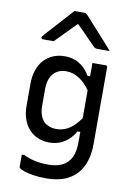

<svg xmlns="http://www.w3.org/2000/svg" viewBox="-108 -890 816 1163"><g transform="rotate(10 300.0 -309.0)"><path d="M243 -543Q279 -543 307.5 -532Q336 -521 359 -500.5Q382 -480 399 -450H415V-532H496Q500 -532 502 -530.5Q504 -529 505.5 -527Q507 -525 507 -521V-49Q507 31 479 88Q451 145 396.5 175Q342 205 258 205Q219 205 184 200Q149 195 125.5 187Q102 179 93 171Q92 170 91 168Q90 166 90 164V89H106Q129 100 152 107Q175 114 201 117.5Q227 121 256 121Q296 121 326 111Q356 101 375 81Q389 67 398 48.5Q407 30 411 6Q415 -18 415 -48V-108H398Q381 -78 357.5 -56.5Q334 -35 305 -23.5Q276 -12 241 -12Q203 -12 170.5 -25.5Q138 -39 115 -64.5Q92 -90 79.5 -126Q67 -162 67 -208V-342Q67 -389 79.5 -426Q92 -463 115.5 -489Q139 -515 171.5 -529Q204 -543 243 -543ZM415 -192V-364Q385 -406 352 -428Q312 -455 269 -455Q235 -455 211 -440.5Q187 -426 173.5 -397.5Q160 -369 160 -327V-222Q160 -191 168.5 -167Q177 -143 191 -128Q205 -115 225 -107.5Q245 -100 269 -100Q298 -100 324.5 -111Q351 -122 376 -146Q396 -165 415 -192ZM253 -823H313Q321 -823 326.5 -819Q332 -815 345 -801Q352 -792 371 -771.5Q390 -751 414 -724Q438 -697 462.5 -670Q487 -643 506 -621H434Q423 -621 417.5 -623Q412 -625 405 -632Q392 -645 356 -681Q329 -710 290 -748H286Q249 -710 222 -683Q188 -648 161 -621H94Q90 -621 88 -622Q86 -623 85 -625.5Q84 -628 84 -630Q84 -634 87.5 -638.5Q91 -643 104 -658Q117 -672 137 -694.5Q157 -717 180 -742Q203 -767 222.5 -789Q242 -811 253 -823Z"/></g></svg>

Font: Code D OnePiece
Style: Regular
Weight: 400
Version: Version 1.085; ttfautohint (v1.8.4.7-5d5b);Nerd Fonts 3.0.2